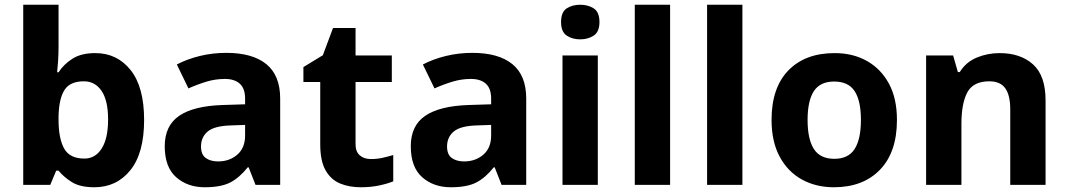

<svg xmlns="http://www.w3.org/2000/svg" viewBox="-20 -780 4506 810"><path d="M227 -583Q227 -552 225 -522Q223 -492 221 -475H227Q249 -509 286 -532.5Q323 -556 382 -556Q474 -556 531 -484.5Q588 -413 588 -274Q588 -134 530 -62Q472 10 378 10Q318 10 283.5 -11.5Q249 -33 227 -60H217L192 0H78V-760H227ZM334 -437Q276 -437 252.5 -401Q229 -365 227 -291V-275Q227 -196 250.5 -153.5Q274 -111 336 -111Q382 -111 409 -153.5Q436 -196 436 -276Q436 -356 408.5 -396.5Q381 -437 334 -437Z M935 -557Q1045 -557 1103.5 -509.5Q1162 -462 1162 -364V0H1058L1029 -74H1025Q990 -30 951 -10Q912 10 844 10Q771 10 723 -32.5Q675 -75 675 -163Q675 -250 736 -291.5Q797 -333 919 -337L1014 -340V-364Q1014 -407 991.5 -427Q969 -447 929 -447Q889 -447 851 -435.5Q813 -424 775 -407L726 -508Q770 -531 823.5 -544Q877 -557 935 -557ZM956 -251Q884 -249 856 -225Q828 -201 828 -162Q828 -128 848 -113.5Q868 -99 900 -99Q948 -99 981 -127.5Q1014 -156 1014 -208V-253Z M1545 -109Q1570 -109 1593 -114Q1616 -119 1639 -126V-15Q1615 -5 1579.5 2.5Q1544 10 1502 10Q1453 10 1414.5 -6Q1376 -22 1353.5 -61.5Q1331 -101 1331 -171V-434H1260V-497L1342 -547L1385 -662H1480V-546H1633V-434H1480V-171Q1480 -140 1498 -124.5Q1516 -109 1545 -109Z M1973 -557Q2083 -557 2141.5 -509.5Q2200 -462 2200 -364V0H2096L2067 -74H2063Q2028 -30 1989 -10Q1950 10 1882 10Q1809 10 1761 -32.5Q1713 -75 1713 -163Q1713 -250 1774 -291.5Q1835 -333 1957 -337L2052 -340V-364Q2052 -407 2029.5 -427Q2007 -447 1967 -447Q1927 -447 1889 -435.5Q1851 -424 1813 -407L1764 -508Q1808 -531 1861.5 -544Q1915 -557 1973 -557ZM1994 -251Q1922 -249 1894 -225Q1866 -201 1866 -162Q1866 -128 1886 -113.5Q1906 -99 1938 -99Q1986 -99 2019 -127.5Q2052 -156 2052 -208V-253Z M2428 -760Q2461 -760 2485 -744.5Q2509 -729 2509 -687Q2509 -646 2485 -630Q2461 -614 2428 -614Q2394 -614 2370.5 -630Q2347 -646 2347 -687Q2347 -729 2370.5 -744.5Q2394 -760 2428 -760ZM2502 -546V0H2353V-546Z M2807 0H2658V-760H2807Z M3112 0H2963V-760H3112Z M3764 -274Q3764 -138 3692.5 -64Q3621 10 3498 10Q3422 10 3362.5 -23Q3303 -56 3269 -119.5Q3235 -183 3235 -274Q3235 -410 3306 -483Q3377 -556 3501 -556Q3578 -556 3637 -523Q3696 -490 3730 -427.5Q3764 -365 3764 -274ZM3387 -274Q3387 -193 3413.5 -151.5Q3440 -110 3500 -110Q3559 -110 3585.5 -151.5Q3612 -193 3612 -274Q3612 -355 3585.5 -395.5Q3559 -436 3499 -436Q3440 -436 3413.5 -395.5Q3387 -355 3387 -274Z M4197 -556Q4285 -556 4338 -508.5Q4391 -461 4391 -356V0H4242V-319Q4242 -378 4221 -407.5Q4200 -437 4154 -437Q4086 -437 4061 -390.5Q4036 -344 4036 -257V0H3887V-546H4001L4021 -476H4029Q4055 -518 4100.5 -537Q4146 -556 4197 -556Z"/></svg>

Font: Noto Sans Myanmar
Style: Bold
Weight: 700
Designer: Monotype Design Team
Foundry: Monotype Imaging Inc.
Version: Version 2.107; ttfautohint (v1.8.4.7-5d5b)